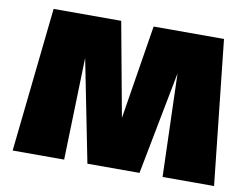

<svg xmlns="http://www.w3.org/2000/svg" viewBox="-78 -839 1249 951"><g transform="rotate(10 546.5 -363.0)"><path d="M975 -726 1053 0H794L778 -518L678 0H416L314 -514L299 0H40L118 -726H458L545 -253L621 -726Z"/></g></svg>

Font: Mantou Sans
Style: Regular
Weight: 400
Designer: Mant0u / artakana
Foundry: Mant0u / artakana
Version: Version 1.001;October 22, 2023;FontCreator 14.0.0.2901 64-bi